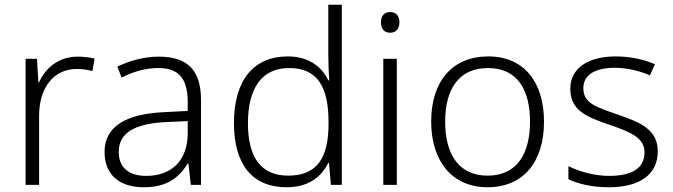

<svg xmlns="http://www.w3.org/2000/svg" viewBox="-20 -780 2841 810"><path d="M307 -541C227 -541 172 -493 145 -433H142L136 -532H88V0H145V-292C145 -411 207 -489 304 -489C328 -489 349 -486 370 -480L379 -533C358 -538 333 -541 307 -541Z M650 -541C586 -541 525 -523 475 -499L493 -453C544 -478 593 -493 648 -493C729 -493 772 -454 772 -349V-312L675 -307C509 -300 421 -245 421 -139C421 -43 484 10 586 10C685 10 734 -30 772 -90H775L785 0H828V-358C828 -485 770 -541 650 -541ZM682 -265 772 -269V-217C771 -105 707 -38 596 -38C524 -38 481 -73 481 -139C481 -219 547 -259 682 -265Z M1189 10C1284 10 1337 -36 1365 -93H1368L1376 0H1422V-760H1365V-545C1365 -514 1367 -472 1369 -441H1365C1338 -498 1283 -542 1194 -542C1052 -542 967 -444 967 -261C967 -83 1047 10 1189 10ZM1196 -39C1081 -39 1026 -116 1026 -260C1026 -410 1086 -493 1200 -493C1319 -493 1366 -413 1366 -266V-257C1366 -116 1319 -39 1196 -39Z M1626 -729C1601 -729 1587 -713 1587 -686C1587 -658 1601 -642 1626 -642C1651 -642 1665 -658 1665 -686C1665 -713 1651 -729 1626 -729ZM1654 -532H1597V0H1654Z M2275 -267C2275 -432 2192 -542 2040 -542C1890 -542 1799 -439 1799 -267C1799 -99 1889 10 2036 10C2191 10 2275 -100 2275 -267ZM1858 -267C1858 -408 1919 -493 2039 -493C2164 -493 2216 -399 2216 -267C2216 -131 2161 -39 2037 -39C1915 -39 1858 -130 1858 -267Z M2755 -141C2755 -235 2680 -264 2585 -297C2493 -329 2441 -345 2441 -408C2441 -464 2490 -494 2574 -494C2627 -494 2681 -480 2722 -462L2743 -509C2697 -529 2641 -542 2577 -542C2461 -542 2386 -492 2386 -406C2386 -313 2454 -287 2553 -253C2649 -220 2699 -196 2699 -137C2699 -76 2655 -38 2550 -38C2487 -38 2425 -56 2378 -79V-24C2417 -5 2475 10 2549 10C2680 10 2755 -45 2755 -141Z"/></svg>

Font: Noto Sans Gujarati UI Light
Style: Regular
Weight: 300
Designer: Jelle Bosma - Monotype Design Team, Universal Thirst
Foundry: Monotype Imaging Inc.
Version: Version 2.106